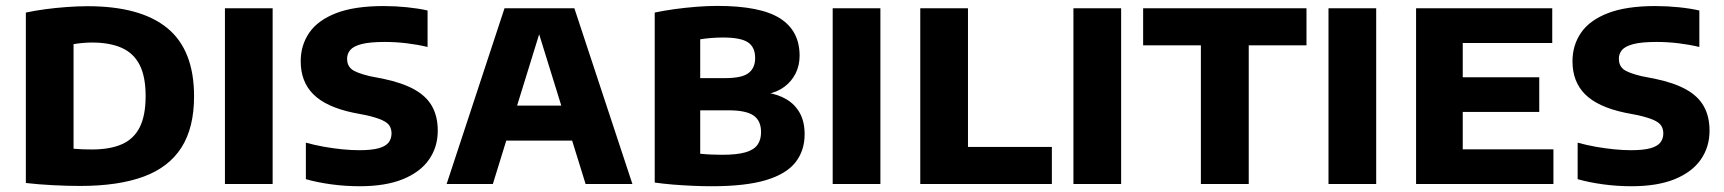

<svg xmlns="http://www.w3.org/2000/svg" viewBox="-20 -623 5836 650"><path d="M251.5 6.5Q208.5 6.5 159.8 4Q111 1.5 67.5 -3.5V-580.5Q98 -587 133.5 -591.8Q169 -596.5 205.8 -599.2Q242.5 -602 276.5 -602Q456 -602 546.5 -527.8Q637 -453.5 637 -297Q637 -190.5 594.2 -123.5Q551.5 -56.5 466 -25Q380.5 6.5 251.5 6.5ZM292 -117Q352.5 -117 392.8 -134.8Q433 -152.5 453 -192.2Q473 -232 473 -298Q473 -363.5 452.8 -403.2Q432.5 -443 392 -461Q351.5 -479 292 -479Q276.5 -479 259.5 -477.5Q242.5 -476 229 -473.5V-119.5Q245.5 -118 261 -117.5Q276.5 -117 292 -117Z M741.5 0V-595H903V0Z M1197.5 7.5Q1149 7.5 1101.2 1Q1053.5 -5.5 1015.5 -16.5V-140Q1044.5 -132 1076.5 -126.2Q1108.5 -120.5 1139.2 -117.5Q1170 -114.5 1196 -114.5Q1238 -114.5 1262 -121.2Q1286 -128 1295.8 -140.8Q1305.5 -153.5 1305.5 -171.5Q1305.5 -186 1298.8 -197Q1292 -208 1273.2 -216.5Q1254.5 -225 1219.5 -233L1175.5 -241.5Q1083.5 -261 1040.8 -303.8Q998 -346.5 998 -415.5Q998 -470 1027 -512.2Q1056 -554.5 1118 -578.5Q1180 -602.5 1278.5 -602.5Q1318.5 -602.5 1357.5 -598.5Q1396.5 -594.5 1427.5 -587.5V-464Q1394 -472 1357 -476.5Q1320 -481 1282.5 -481Q1232 -481 1204.2 -473.8Q1176.5 -466.5 1165.8 -453.8Q1155 -441 1155 -424Q1155 -402 1169.8 -389.2Q1184.5 -376.5 1232.5 -365L1276.5 -356.5Q1341.5 -343 1382.5 -320.2Q1423.5 -297.5 1442.8 -263Q1462 -228.5 1462 -180.5Q1462 -125.5 1432.5 -83Q1403 -40.5 1344.2 -16.5Q1285.5 7.5 1197.5 7.5Z M1492 0 1688 -595H1924.5L2121 0H1962.5L1797.5 -532H1813L1648.5 0ZM1641 -147 1675 -265.5H1937L1971 -147Z M2389.5 7.5Q2359 7.5 2325 6Q2291 4.5 2257.5 1.8Q2224 -1 2196.5 -5V-580.5Q2227 -587 2263.2 -592Q2299.5 -597 2337 -600Q2374.5 -603 2408.5 -603Q2554.5 -603 2620.8 -560.8Q2687 -518.5 2687 -434.5Q2687 -401.5 2673.5 -374.5Q2660 -347.5 2635.5 -329.2Q2611 -311 2577.5 -304.5V-309Q2614.5 -303.5 2643 -286.5Q2671.5 -269.5 2687.8 -240.2Q2704 -211 2704 -168.5Q2704 -113 2673 -73.5Q2642 -34 2573 -13.2Q2504 7.5 2389.5 7.5ZM2424.5 -99Q2474.5 -99 2503.2 -107.2Q2532 -115.5 2544.2 -132.5Q2556.5 -149.5 2556.5 -175.5Q2556.5 -214.5 2531 -232Q2505.5 -249.5 2447 -249.5H2334.5V-358.5H2434.5Q2492 -358.5 2514.2 -375.8Q2536.5 -393 2536.5 -426.5Q2536.5 -463.5 2512 -479.8Q2487.5 -496 2428 -496Q2409 -496 2389.2 -494.5Q2369.5 -493 2350.5 -490V-102.5Q2371 -100.5 2388.5 -99.8Q2406 -99 2424.5 -99Z M2799 0V-595H2960.5V0Z M3095.5 0V-595H3257V-125.5H3541V0Z M3614 0V-595H3775.5V0Z M4045.5 0V-469.5H3850V-595H4403V-469.5H4207.5V0Z M4477.5 0V-595H4639V0Z M4774 0V-595H5235V-477.5H4932V-117.5H5239V0ZM4869 -244V-361.5H5191V-244Z M5503 7.5Q5454.5 7.5 5406.8 1Q5359 -5.5 5321 -16.5V-140Q5350 -132 5382 -126.2Q5414 -120.5 5444.8 -117.5Q5475.5 -114.5 5501.5 -114.5Q5543.5 -114.5 5567.5 -121.2Q5591.5 -128 5601.2 -140.8Q5611 -153.5 5611 -171.5Q5611 -186 5604.2 -197Q5597.5 -208 5578.8 -216.5Q5560 -225 5525 -233L5481 -241.5Q5389 -261 5346.2 -303.8Q5303.5 -346.5 5303.5 -415.5Q5303.5 -470 5332.5 -512.2Q5361.5 -554.5 5423.5 -578.5Q5485.5 -602.5 5584 -602.5Q5624 -602.5 5663 -598.5Q5702 -594.5 5733 -587.5V-464Q5699.5 -472 5662.5 -476.5Q5625.5 -481 5588 -481Q5537.5 -481 5509.8 -473.8Q5482 -466.5 5471.2 -453.8Q5460.5 -441 5460.5 -424Q5460.5 -402 5475.2 -389.2Q5490 -376.5 5538 -365L5582 -356.5Q5647 -343 5688 -320.2Q5729 -297.5 5748.2 -263Q5767.5 -228.5 5767.5 -180.5Q5767.5 -125.5 5738 -83Q5708.5 -40.5 5649.8 -16.5Q5591 7.5 5503 7.5Z"/></svg>

Font: Encode Sans SC Condensed Thin
Style: Bold
Weight: 700
Version: Version 3.002